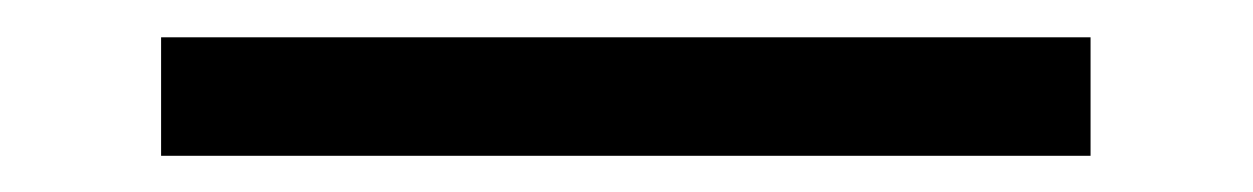

<svg xmlns="http://www.w3.org/2000/svg" viewBox="-20 45 685 105"><path d="M68.1 130.2V65.4H576.4V130.2Z"/></svg>

Font: Playfair 5pt SemiExpanded Light
Style: Regular
Weight: 300
Width: 6
Designer: Claus Eggers Sørensen
Foundry: Claus Eggers Sørensen
Version: Version 2.203